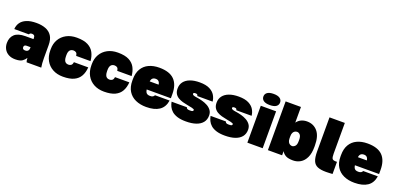

<svg xmlns="http://www.w3.org/2000/svg" viewBox="7 -1658 5337 2591"><g transform="rotate(20 2675.0 -362.5)"><path d="M190 15Q133 15 92.5 -7.5Q52 -30 31 -68.5Q10 -107 10 -155Q10 -234 59 -280Q108 -326 215 -326H330V-340Q330 -366 319 -376.5Q308 -387 290 -387Q271 -387 262.5 -381.5Q254 -376 250 -365H40Q43 -417 70.5 -457.5Q98 -498 154 -521.5Q210 -545 295 -545Q370 -545 427.5 -523Q485 -501 517.5 -452Q550 -403 550 -320V-135Q550 -93 552.5 -61.5Q555 -30 560 0H350Q346 -11 343 -24Q340 -37 340 -60Q322 -30 290 -7.5Q258 15 190 15ZM275 -143Q294 -143 306 -149.5Q318 -156 324 -168.5Q330 -181 330 -200V-210H275Q256 -210 246 -202Q236 -194 236 -177Q236 -160 246 -151.5Q256 -143 275 -143Z M875 15Q790 15 727 -19.5Q664 -54 629.5 -116Q595 -178 595 -260V-280Q595 -358 629.5 -417.5Q664 -477 727 -511Q790 -545 875 -545Q977 -545 1036 -514Q1095 -483 1122.5 -429.5Q1150 -376 1155 -310H949Q945 -342 930 -354.5Q915 -367 890 -367Q868 -367 852.5 -357Q837 -347 829 -327.5Q821 -308 821 -280V-260Q821 -228 828.5 -206Q836 -184 851.5 -173.5Q867 -163 890 -163Q913 -163 929 -175.5Q945 -188 949 -220H1155Q1150 -147 1120.5 -94Q1091 -41 1031.5 -13Q972 15 875 15Z M1465 15Q1380 15 1317 -19.5Q1254 -54 1219.5 -116Q1185 -178 1185 -260V-280Q1185 -358 1219.5 -417.5Q1254 -477 1317 -511Q1380 -545 1465 -545Q1567 -545 1626 -514Q1685 -483 1712.5 -429.5Q1740 -376 1745 -310H1539Q1535 -342 1520 -354.5Q1505 -367 1480 -367Q1458 -367 1442.5 -357Q1427 -347 1419 -327.5Q1411 -308 1411 -280V-260Q1411 -228 1418.5 -206Q1426 -184 1441.5 -173.5Q1457 -163 1480 -163Q1503 -163 1519 -175.5Q1535 -188 1539 -220H1745Q1740 -147 1710.5 -94Q1681 -41 1621.5 -13Q1562 15 1465 15Z M2070 15Q1983 15 1916.5 -15Q1850 -45 1812.5 -105Q1775 -165 1775 -255V-275Q1775 -365 1810.5 -425Q1846 -485 1910.5 -515Q1975 -545 2060 -545Q2206 -545 2275.5 -475.5Q2345 -406 2345 -270V-210H1998Q2001 -188 2008.5 -173Q2016 -158 2031 -150.5Q2046 -143 2070 -143Q2098 -143 2111 -152.5Q2124 -162 2130 -175H2340Q2325 -77 2256.5 -31Q2188 15 2070 15ZM2065 -387Q2043 -387 2029 -379Q2015 -371 2008 -357.5Q2001 -344 1999 -326H2127Q2125 -344 2118 -357.5Q2111 -371 2098.5 -379Q2086 -387 2065 -387Z M2640 15Q2566 15 2516.5 -1Q2467 -17 2437 -43.5Q2407 -70 2391.5 -103Q2376 -136 2370 -170H2590Q2592 -159 2601.5 -151Q2611 -143 2640 -143Q2672 -143 2681 -148.5Q2690 -154 2690 -166Q2690 -172 2683 -176.5Q2676 -181 2654.5 -186.5Q2633 -192 2588 -200Q2553 -206 2517 -216Q2481 -226 2451 -243.5Q2421 -261 2403 -290.5Q2385 -320 2385 -365Q2385 -422 2415.5 -462Q2446 -502 2503 -523.5Q2560 -545 2640 -545Q2730 -545 2783.5 -517.5Q2837 -490 2861.5 -447.5Q2886 -405 2890 -360H2670Q2668 -376 2659.5 -381.5Q2651 -387 2635 -387Q2618 -387 2611.5 -382Q2605 -377 2605 -370Q2605 -359 2619 -351.5Q2633 -344 2679 -338Q2713 -333 2752.5 -322.5Q2792 -312 2828 -292.5Q2864 -273 2887 -242Q2910 -211 2910 -166Q2910 -107 2877.5 -66.5Q2845 -26 2785 -5.5Q2725 15 2640 15Z M3200 15Q3126 15 3076.5 -1Q3027 -17 2997 -43.5Q2967 -70 2951.5 -103Q2936 -136 2930 -170H3150Q3152 -159 3161.5 -151Q3171 -143 3200 -143Q3232 -143 3241 -148.5Q3250 -154 3250 -166Q3250 -172 3243 -176.5Q3236 -181 3214.5 -186.5Q3193 -192 3148 -200Q3113 -206 3077 -216Q3041 -226 3011 -243.5Q2981 -261 2963 -290.5Q2945 -320 2945 -365Q2945 -422 2975.5 -462Q3006 -502 3063 -523.5Q3120 -545 3200 -545Q3290 -545 3343.5 -517.5Q3397 -490 3421.5 -447.5Q3446 -405 3450 -360H3230Q3228 -376 3219.5 -381.5Q3211 -387 3195 -387Q3178 -387 3171.5 -382Q3165 -377 3165 -370Q3165 -359 3179 -351.5Q3193 -344 3239 -338Q3273 -333 3312.5 -322.5Q3352 -312 3388 -292.5Q3424 -273 3447 -242Q3470 -211 3470 -166Q3470 -107 3437.5 -66.5Q3405 -26 3345 -5.5Q3285 15 3200 15Z M3520 0V-530H3740V0ZM3630 -580Q3570 -580 3540 -601.5Q3510 -623 3510 -660Q3510 -697 3540 -718.5Q3570 -740 3630 -740Q3690 -740 3720 -718.5Q3750 -697 3750 -660Q3750 -623 3720 -601.5Q3690 -580 3630 -580Z M4180 15Q4109 15 4073 -5.5Q4037 -26 4019 -60V0H3815V-700H4035V-475Q4060 -510 4097.5 -527.5Q4135 -545 4180 -545Q4275 -545 4332.5 -477.5Q4390 -410 4390 -275V-255Q4390 -162 4361.5 -102Q4333 -42 4285 -13.5Q4237 15 4180 15ZM4102 -163Q4123 -163 4143.5 -183.5Q4164 -204 4164 -255V-275Q4164 -325 4145 -346Q4126 -367 4102 -367Q4085 -367 4069.5 -358Q4054 -349 4044.5 -330Q4035 -311 4035 -280V-250Q4035 -219 4045 -199.5Q4055 -180 4070.5 -171.5Q4086 -163 4102 -163Z M4650 8Q4576 8 4530.5 -10.5Q4485 -29 4465 -76.5Q4445 -124 4445 -212V-700H4665V-258Q4665 -209 4675.5 -189.5Q4686 -170 4728 -170Q4733 -170 4736.5 -170Q4740 -170 4745 -171V4Q4731 5 4710.5 6Q4690 7 4672.5 7.5Q4655 8 4650 8Z M5060 15Q4973 15 4906.5 -15Q4840 -45 4802.5 -105Q4765 -165 4765 -255V-275Q4765 -365 4800.5 -425Q4836 -485 4900.5 -515Q4965 -545 5050 -545Q5196 -545 5265.5 -475.5Q5335 -406 5335 -270V-210H4988Q4991 -188 4998.5 -173Q5006 -158 5021 -150.5Q5036 -143 5060 -143Q5088 -143 5101 -152.5Q5114 -162 5120 -175H5330Q5315 -77 5246.5 -31Q5178 15 5060 15ZM5055 -387Q5033 -387 5019 -379Q5005 -371 4998 -357.5Q4991 -344 4989 -326H5117Q5115 -344 5108 -357.5Q5101 -371 5088.5 -379Q5076 -387 5055 -387Z"/></g></svg>

Font: Golos Text Black
Style: Regular
Weight: 900
Designer: A.Korolkova, Vitaly Kuzmin
Foundry: ParaType Ltd
Version: Version 2.004